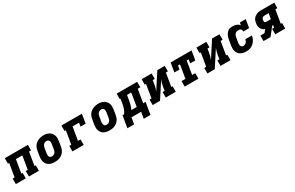

<svg xmlns="http://www.w3.org/2000/svg" viewBox="204 -2023 5592 3645"><g transform="rotate(-30 3000.0 -200.0)"><path d="M3 0V-120H46L94 -410H67V-530H573V-410H529L481 -120H509V0H290V-120H334L382 -410H241L193 -120H221V0Z M856 8Q824 8 793 2Q762 -4 735.5 -18.5Q709 -33 690 -57Q671 -81 661.5 -110Q652 -139 652 -171Q652 -203 657 -235L676 -345Q680 -373 690 -399.5Q700 -426 717.5 -449.5Q735 -473 759 -491Q783 -509 810 -519.5Q837 -530 864.5 -535.5Q892 -541 920 -541Q952 -541 982.5 -533.5Q1013 -526 1039.5 -511.5Q1066 -497 1085 -473Q1104 -449 1113.5 -420Q1123 -391 1123 -359Q1123 -327 1118 -295L1100 -185Q1095 -157 1085 -130.5Q1075 -104 1057.5 -80.5Q1040 -57 1016 -39Q992 -21 965.5 -10.5Q939 0 911 4Q883 8 856 8ZM859 -112Q877 -112 894.5 -118.5Q912 -125 925.5 -138.5Q939 -152 946 -169.5Q953 -187 956 -204L974 -314Q977 -333 977 -351Q977 -369 970 -385Q963 -401 948 -409.5Q933 -418 914 -418Q897 -418 879.5 -411Q862 -404 849 -390.5Q836 -377 829 -360Q822 -343 819 -326L801 -216Q799 -204 798.5 -191.5Q798 -179 799.5 -167.5Q801 -156 805 -145.5Q809 -135 817 -127Q825 -119 836 -115.5Q847 -112 859 -112Z M1244 0V-120H1288L1336 -410H1308V-530H1757L1724 -330H1612L1625 -410H1483L1435 -120H1491V0Z M2056 8Q2024 8 1993 2Q1962 -4 1935.5 -18.5Q1909 -33 1890 -57Q1871 -81 1861.5 -110Q1852 -139 1852 -171Q1852 -203 1857 -235L1876 -345Q1880 -373 1890 -399.5Q1900 -426 1917.5 -449.5Q1935 -473 1959 -491Q1983 -509 2010 -519.5Q2037 -530 2064.5 -535.5Q2092 -541 2120 -541Q2152 -541 2182.5 -533.5Q2213 -526 2239.5 -511.5Q2266 -497 2285 -473Q2304 -449 2313.5 -420Q2323 -391 2323 -359Q2323 -327 2318 -295L2300 -185Q2295 -157 2285 -130.5Q2275 -104 2257.5 -80.5Q2240 -57 2216 -39Q2192 -21 2165.5 -10.5Q2139 0 2111 4Q2083 8 2056 8ZM2059 -112Q2077 -112 2094.5 -118.5Q2112 -125 2125.5 -138.5Q2139 -152 2146 -169.5Q2153 -187 2156 -204L2174 -314Q2177 -333 2177 -351Q2177 -369 2170 -385Q2163 -401 2148 -409.5Q2133 -418 2114 -418Q2097 -418 2079.5 -411Q2062 -404 2049 -390.5Q2036 -377 2029 -360Q2022 -343 2019 -326L2001 -216Q1999 -204 1998.5 -191.5Q1998 -179 1999.5 -167.5Q2001 -156 2005 -145.5Q2009 -135 2017 -127Q2025 -119 2036 -115.5Q2047 -112 2059 -112Z M2367 141 2411 -120H2446Q2463 -143 2476 -169.5Q2489 -196 2497.5 -222.5Q2506 -249 2511.5 -276.5Q2517 -304 2522 -331L2535 -410H2519V-530H2968V-410H2912L2864 -120H2917L2873 141H2726L2750 0H2538L2514 141ZM2722 -120 2770 -410H2677L2661 -312Q2656 -288 2651.5 -263Q2647 -238 2640.5 -214Q2634 -190 2625 -166Q2616 -142 2604 -120Z M3003 0V-120H3046L3094 -410H3067V-530H3285V-410H3241L3226 -318Q3221 -285 3211.5 -252Q3202 -219 3188 -187L3411 -530H3573V-410H3529L3481 -120H3509V0H3290V-120H3334L3349 -212Q3355 -245 3364 -278Q3373 -311 3387 -343L3164 0Z M3705 0V-120H3790L3838 -410H3794L3781 -330H3669L3702 -530H4161L4128 -330H4016L4029 -410H3985L3937 -120H4006V0Z M4203 0V-120H4246L4294 -410H4267V-530H4485V-410H4441L4426 -318Q4421 -285 4411.5 -252Q4402 -219 4388 -187L4611 -530H4773V-410H4729L4681 -120H4709V0H4490V-120H4534L4549 -212Q4555 -245 4564 -278Q4573 -311 4587 -343L4364 0Z M5056 8Q5032 8 5008 5Q4984 2 4962.5 -6Q4941 -14 4922.5 -26.5Q4904 -39 4890 -56.5Q4876 -74 4867 -95.5Q4858 -117 4854.5 -140Q4851 -163 4852 -187Q4853 -211 4857 -235L4876 -345Q4879 -368 4885.5 -391Q4892 -414 4902.5 -436.5Q4913 -459 4928.5 -479Q4944 -499 4964 -513.5Q4984 -528 5008 -533Q5032 -538 5055 -538Q5078 -538 5100.5 -534.5Q5123 -531 5143 -523.5Q5163 -516 5180.5 -503.5Q5198 -491 5211 -474L5220 -530H5349L5319 -349H5190Q5193 -364 5189 -378.5Q5185 -393 5174.5 -402Q5164 -411 5149.5 -414.5Q5135 -418 5120 -418Q5102 -418 5083.5 -412Q5065 -406 5051 -392.5Q5037 -379 5029.5 -361.5Q5022 -344 5019 -326L5001 -216Q4999 -204 4998 -192Q4997 -180 4998.5 -168.5Q5000 -157 5004 -146.5Q5008 -136 5015 -128Q5022 -120 5033 -116Q5044 -112 5056 -112Q5073 -112 5090 -118.5Q5107 -125 5120 -138.5Q5133 -152 5140.5 -168.5Q5148 -185 5151 -203H5296Q5291 -174 5280.5 -147Q5270 -120 5254 -95.5Q5238 -71 5215.5 -50.5Q5193 -30 5166.5 -16.5Q5140 -3 5112 2.5Q5084 8 5056 8Z M5428 0 5433 -6V-120H5524L5573 -182Q5546 -192 5524.5 -210.5Q5503 -229 5491 -255Q5479 -281 5477 -311Q5475 -341 5480 -371Q5484 -394 5492 -416.5Q5500 -439 5514.5 -458Q5529 -477 5549.5 -491.5Q5570 -506 5592 -515Q5614 -524 5637 -527Q5660 -530 5683 -530H5973V-410H5929L5881 -120H5909V0H5690V-120H5734L5742 -171H5722L5587 0ZM5654 -291H5762L5782 -410H5683Q5672 -410 5661 -406Q5650 -402 5642 -393.5Q5634 -385 5630 -374.5Q5626 -364 5624 -353Q5622 -343 5622 -332.5Q5622 -322 5625 -312.5Q5628 -303 5635.5 -297Q5643 -291 5654 -291Z"/></g></svg>

Font: Iosevka Curly Slab HvExObl
Style: Regular
Weight: 900
Width: 7
Italic angle: -9°
Monospace: yes
Designer: Belleve Invis
Foundry: Belleve Invis
Version: Version 11.1.0; ttfautohint (v1.8.3)